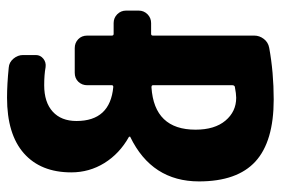

<svg xmlns="http://www.w3.org/2000/svg" viewBox="-145 -635 790 540"><g transform="rotate(-90 250.0 -365.0)"><path d="M280.3 -106.4V-330.1Q280.3 -334 274.4 -334Q155.3 -326.2 155.3 -210Q155.3 -156.2 180.7 -126Q206.1 -95.7 245.1 -95.7Q255.9 -95.7 276.4 -99.6Q280.3 -101.6 280.3 -106.4ZM455.1 -440.4Q469.7 -440.4 480 -430.2Q490.2 -419.9 490.2 -405.3V-370.1Q490.2 -355.5 480 -345.2Q469.7 -335 455.1 -335H424.8Q419.9 -335 419.9 -330.1V-44.9Q419.9 -30.3 410.6 -18.1Q401.4 -5.9 385.7 -2.9Q316.4 9.8 240.2 9.8Q122.1 9.8 65.9 -41.5Q9.8 -92.8 9.8 -200.2Q9.8 -333 134.8 -393.6Q135.7 -393.6 135.7 -394.5Q135.7 -396.5 134.8 -397.5Q87.9 -423.8 61.5 -466.3Q35.2 -508.8 35.2 -559.6Q35.2 -645.5 88.9 -692.9Q142.6 -740.2 245.1 -740.2Q283.2 -740.2 330.1 -735.4Q344.7 -734.4 355 -722.2Q365.2 -710 365.2 -695.3V-659.2Q365.2 -646.5 355 -638.2Q344.7 -629.9 331.1 -631.8Q309.6 -635.7 280.3 -635.7Q232.4 -635.7 206.1 -611.8Q179.7 -587.9 179.7 -544.9Q179.7 -450.2 275.4 -441.4Q280.3 -441.4 280.3 -445.3V-514.6Q280.3 -529.3 290 -539.6Q299.8 -549.8 315.4 -549.8H384.8Q399.4 -549.8 409.7 -540Q419.9 -530.3 419.9 -514.6V-445.3Q419.9 -440.4 424.8 -440.4Z"/></g></svg>

Font: Rounded-L Mgen+ 1mn bold
Style: Bold
Weight: 700
Designer: [Source Han Sans]
Ryoko NISHIZUKA  (kana & ideographs); Paul D. Hunt (Latin, Greek & Cyrillic); Wenlong ZHANG  (bopomofo
Version: Version 1.059.20150602